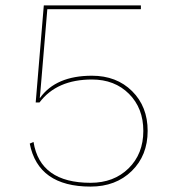

<svg xmlns="http://www.w3.org/2000/svg" viewBox="-20 -680 640 710"><path d="M315 10Q121 10 90 -149L104 -155Q128 -4 315 -4Q401 -4 455.5 -57.5Q510 -111 510 -196Q510 -280 457 -333Q404 -386 320 -386Q190 -386 126 -301H112L142 -660H501V-646H155L129 -337L127 -318H128Q187 -400 320 -400Q411 -400 468.5 -343Q526 -286 526 -196Q526 -105 467 -47.5Q408 10 315 10Z"/></svg>

Font: Elaine Sans Thin
Style: Regular
Weight: 250
Designer: Wei Huang
Foundry: Wei Huang
Version: Version 2.001;December 24, 2019;FontCreator 12.0.0.2547 64-b